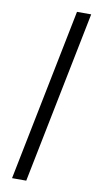

<svg xmlns="http://www.w3.org/2000/svg" viewBox="-99 -803 509 985"><g transform="rotate(10 155.5 -311.0)"><path d="M39 138 219 -760H293L113 138Z"/></g></svg>

Font: IBM Plex Sans Condensed Text
Style: Italic
Weight: 450
Width: 3
Italic angle: -11°
Designer: Mike Abbink, Paul van der Laan, Pieter van Rosmalen
Foundry: Bold Monday
Version: Version 1.1